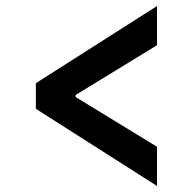

<svg xmlns="http://www.w3.org/2000/svg" viewBox="-20 -613 640 637"><path d="M501 4V-126L231 -291V-298L501 -463V-593L99 -337V-252Z"/></svg>

Font: IBM Plex Devanagari Medium
Style: Regular
Weight: 600
Designer: Mike Abbink, Paul van der Laan, Pieter van Rosmalen, Erin McLaughlin
Foundry: Bold Monday
Version: Version 1.0